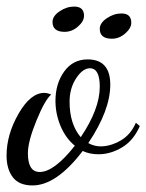

<svg xmlns="http://www.w3.org/2000/svg" viewBox="-30 -533 446 585"><path d="M167 -436Q130 -436 130 -466Q130 -484 151.5 -498.5Q173 -513 196 -513Q226 -513 226 -485Q226 -468 207.5 -452Q189 -436 167 -436ZM311 -415Q274 -415 274 -445Q274 -463 295.5 -477.5Q317 -492 340 -492Q370 -492 370 -464Q370 -447 351.5 -431Q333 -415 311 -415ZM270 -63Q243 -63 222 -73Q142 32 69 32Q28 32 9 7Q-10 -18 -10 -59Q-10 -123 26.5 -186.5Q63 -250 105 -250Q114 -250 126 -245Q107 -229 81 -165.5Q55 -102 55 -66Q55 -9 91 -9Q135 -9 198 -89Q170 -112 154.5 -149Q139 -186 139 -226Q139 -278 165.5 -315Q192 -352 237 -352Q306 -352 306 -275Q306 -197 239 -97Q257 -87 277 -87Q306 -87 337 -104.5Q368 -122 384 -159L396 -149Q377 -105 342 -84Q307 -63 270 -63ZM182 -223Q182 -155 216 -115Q274 -201 274 -269Q274 -325 244 -325Q222 -325 202 -294.5Q182 -264 182 -223Z"/></svg>

Font: Dancing Script
Style: Regular
Weight: 400
Designer: Pablo Impallari
Foundry: Pablo Impallari. www.impallari.com
Version: Version 1.002